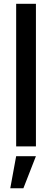

<svg xmlns="http://www.w3.org/2000/svg" viewBox="-20 -770 274 1010"><path d="M65 0V-750H169V0ZM34 220.5 65 51.5H169L103 220.5Z"/></svg>

Font: Urbanist SemiBold
Style: Regular
Weight: 600
Designer: Corey Hu
Foundry: Corey Hu
Version: Version 1.321; ttfautohint (v1.8.4.7-5d5b)